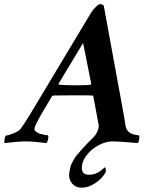

<svg xmlns="http://www.w3.org/2000/svg" viewBox="-81 -666 706 899"><path d="M444.8 -3.9Q414.6 -3.9 381.1 13.7Q347.7 31.2 325 60.5Q302.2 89.8 302.2 119.1Q302.2 136.7 310.5 144.5Q318.8 152.3 337.4 152.3Q351.6 152.3 365.2 147.2Q378.9 142.1 386.2 136.7Q393.6 131.3 401.4 124.3Q409.2 117.2 409.7 117.2Q414.1 118.7 414.3 129.4Q414.6 140.1 412.6 142.6Q395.5 171.9 363.5 192.4Q331.5 212.9 301.3 212.9Q274.4 212.9 258.5 195.3Q242.7 177.7 242.7 156.2Q242.7 144.5 245.1 132.8Q247.6 121.1 249.5 112.8Q251.5 104.5 258.5 92.3Q265.6 80.1 268.3 75Q271 69.8 282 56.9Q293 43.9 295.4 41Q297.9 38.1 311.5 23.2Q325.2 8.3 326.7 6.8Q330.6 2.4 345.7 -12.5Q360.8 -27.3 365.5 -33.4Q370.1 -39.6 375.7 -52.5Q381.3 -65.4 381.3 -79.1L356 -214.8Q354 -218.8 351.1 -218.8Q334 -219.7 264.2 -219.7Q201.7 -219.7 169.4 -218.8Q164.1 -218.8 161.6 -213.9Q128.4 -159.2 112.8 -131.8Q82 -77.1 80.6 -65.4Q79.1 -56.6 87.4 -49.6Q95.7 -42.5 108.2 -39.1Q120.6 -35.6 130.4 -33.9Q140.1 -32.2 144 -32.2Q147 -27.3 143.8 -13.4Q140.6 0.5 137.2 3.9Q74.7 -3.9 40.5 -3.9Q5.4 -3.9 -59.1 3.9Q-61.5 1.5 -60.1 -11Q-58.6 -23.4 -54.2 -31.2Q-43.9 -31.2 -18.3 -41.5Q7.3 -51.8 15.1 -62.5Q33.2 -86.4 60.1 -130.9L347.2 -609.4Q354 -620.1 367.2 -633.3Q380.4 -646.5 387.2 -646.5Q393.1 -646.5 398.4 -644.3Q403.8 -642.1 404.8 -639.6L495.6 -144.5Q499 -127.9 502.4 -105.5Q505.9 -83 507.3 -74.2Q510.3 -60.5 519.3 -51Q528.3 -41.5 540 -38.1Q551.8 -34.7 558.6 -33.4Q565.4 -32.2 570.8 -32.2Q572.8 -25.9 570.3 -12.5Q567.9 1 564.9 3.9Q556.6 3.4 512.5 -0.2Q468.3 -3.9 444.8 -3.9ZM308.1 -464.8 192.9 -273.4Q192.9 -269.5 194.8 -269.5Q221.2 -266.6 269 -266.6Q314 -266.6 342.3 -268.6Q343.3 -268.6 344.2 -270Q345.2 -271.5 345.7 -272.5L346.2 -273.4Z"/></svg>

Font: Amiri
Style: Bold Slanted
Weight: 700
Italic angle: 9°
Designer: Khaled Hosny
Version: Version 000.107